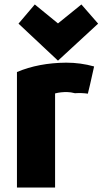

<svg xmlns="http://www.w3.org/2000/svg" viewBox="-20 -830 460 861"><path d="M277 -549Q341 -549 402 -532Q380 -432 374 -410Q346 -414 316 -412Q296 -417 283 -417Q253 -418 227 -411V11H56V-507Q153 -548 277 -549ZM136 -810 240 -725 345 -810 420 -724 240 -558 63 -724Z"/></svg>

Font: Repo
Style: ExtraBold
Weight: 800
Designer: Stefan Peev
Foundry: Context Ltd
Version: Version 001.000